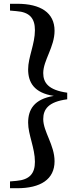

<svg xmlns="http://www.w3.org/2000/svg" viewBox="-20 -819 420 1017"><path d="M336 -328C236 -342 209 -381 209 -432C209 -499 269 -570 269 -656C269 -752 195 -799 71 -799H33V-763L67 -760C137 -755 165 -722 165 -659C165 -586 129 -515 129 -452C129 -383 160 -327 265 -311C160 -294 129 -238 129 -169C129 -106 165 -35 165 38C165 100 137 133 67 139L33 142V178H71C195 178 269 131 269 35C269 -51 209 -122 209 -188C209 -240 236 -280 336 -293Z"/></svg>

Font: Noto Serif CJK KR
Style: Bold
Weight: 700
Designer: Ryoko NISHIZUKA 西塚涼子 (kana & ideographs); Frank Grießhammer (Latin, Greek & Cyrillic); Wenlong ZHANG 张文龙 (bopomofo); San
Foundry: Adobe
Version: Version 2.001;hotconv 1.1.0;makeotfexe 2.6.0